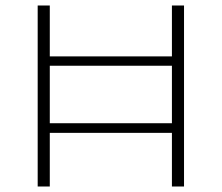

<svg xmlns="http://www.w3.org/2000/svg" viewBox="-20 -678 806 698"><path d="M605 0V-658H649V0ZM117 0V-658H161V0ZM134 -195V-230H634V-195ZM134 -439V-473H634V-439Z"/></svg>

Font: Ysabeau Infant ExtraLight
Style: Regular
Weight: 250
Designer: Christian Thalmann (Catharsis Fonts)
Version: Version 2.001;gftools[0.9.30]; featfreeze: ss01,ss02,lnum